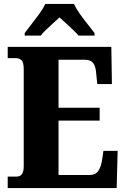

<svg xmlns="http://www.w3.org/2000/svg" viewBox="-20 -951 637 971"><path d="M19 0V-58H64Q100 -58 100 -109V-600Q100 -637 88 -647Q76 -657 62 -657H19V-714H543L546 -526H472L467 -574Q465 -613 452 -631Q439 -649 408 -649H276V-406H484V-341H276V-66H434Q463 -66 477 -86.5Q491 -107 496 -140L503 -188H575L570 0ZM105 -784Q119 -803 139.5 -829Q160 -855 179.5 -882Q199 -909 209 -931H354Q364 -909 383 -882Q402 -855 423 -829Q444 -803 458 -784V-771H377Q370 -780 352 -797.5Q334 -815 314 -833Q294 -851 281 -863Q267 -850 248 -833Q229 -816 212 -799.5Q195 -783 186 -771H105Z"/></svg>

Font: Noto Serif Thai Condensed Black
Style: Regular
Weight: 900
Width: 3
Designer: Monotype Design Team
Foundry: Monotype Imaging Inc.
Version: Version 2.002; ttfautohint (v1.8.4.7-5d5b)